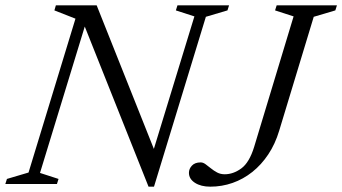

<svg xmlns="http://www.w3.org/2000/svg" viewBox="-34 -690 1284 720"><path d="M550 -114 533 -99 695 -628.5 625.5 -651 631.5 -670H825L819 -651L738 -627L543.5 10H523L271.5 -621.5L290 -610.5L116 -41.5L185.5 -19L179.5 0H-14L-8 -19L73 -43L249 -620L170 -651L175.5 -670H328.5ZM1013 -200Q998 -150 972 -111Q946 -72 912 -45Q878 -18 838 -4Q798 10 754.5 10Q719.5 10 697 -4.5Q674.5 -19 674.5 -42Q674.5 -57 685.8 -69Q697 -81 718.5 -81Q727.5 -81 736.8 -74.2Q746 -67.5 756.8 -58.8Q767.5 -50 780.2 -43.2Q793 -36.5 808.5 -36.5Q841 -36.5 871 -58.5Q901 -80.5 919 -139L1067 -628.5L997.5 -651L1003.5 -670H1229.5L1223.5 -651L1142.5 -627Z"/></svg>

Font: Newsreader 16pt
Style: Italic
Weight: 400
Italic angle: -17°
Designer: Hugues Gentile
Foundry: Production Type
Version: Version 1.003